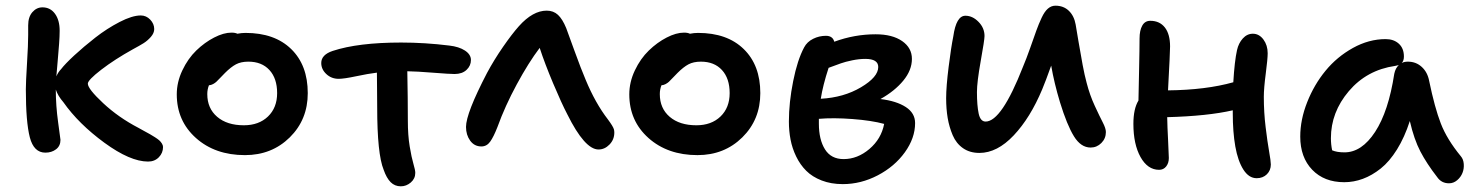

<svg xmlns="http://www.w3.org/2000/svg" viewBox="-20 -592 5234 682"><path d="M141.1 -49.8Q100.1 -49.8 85.9 -104.2Q71.8 -158.7 71.8 -274.9Q71.8 -299.3 75.9 -366.5Q80.1 -433.6 80.1 -467.8V-502Q80.1 -531.7 95 -548.8Q109.9 -565.9 130.9 -565.9Q158.7 -565.9 175.3 -543.2Q191.9 -520.5 191.9 -482.9Q191.9 -463.4 189.9 -436.3Q188 -409.2 184.8 -374Q181.6 -338.9 180.2 -320.8Q187 -336.4 196.8 -346.2Q210.9 -364.7 243.9 -395.3Q276.9 -425.8 318.4 -458.3Q359.9 -490.7 404.8 -513.9Q449.7 -537.1 480 -537.1Q499.5 -537.1 513.7 -522.2Q527.8 -507.3 527.8 -488.8Q527.8 -474.6 515.9 -460.9Q503.9 -447.3 490.2 -438.7Q476.6 -430.2 452.1 -417Q387.7 -381.3 339.8 -344.5Q292 -307.6 292 -294.9Q292 -276.4 346.4 -225.6Q400.9 -174.8 471.2 -138.2Q478.5 -133.8 491.9 -126.7Q505.4 -119.6 512.9 -115.2Q520.5 -110.8 530.5 -104.5Q540.5 -98.1 545.9 -93.3Q551.3 -88.4 555.2 -82Q559.1 -75.7 559.1 -69.8Q559.1 -48.8 544.2 -33.4Q529.3 -18.1 505.9 -18.1Q442.4 -18.1 350.8 -85Q259.3 -151.9 205.1 -229Q185.5 -251.5 178.2 -273.9Q178.2 -216.8 186.5 -157.2Q194.8 -97.7 194.8 -95.2Q194.8 -73.7 179.2 -61.8Q163.6 -49.8 141.1 -49.8Z M850.1 -41Q744.1 -41 676 -101.8Q607.9 -162.6 607.9 -256.8Q607.9 -300.3 627.7 -342Q647.5 -383.8 677.2 -412.6Q707 -441.4 740.7 -458.7Q774.4 -476.1 802.2 -476.1Q815.4 -476.1 823.2 -472.2Q837.9 -475.1 852.1 -475.1Q955.6 -475.1 1014.4 -417.7Q1073.2 -360.4 1073.2 -261.2Q1073.2 -167 1009.3 -104Q945.3 -41 850.1 -41ZM716.3 -257.8Q716.3 -207 751.5 -177Q786.6 -147 846.2 -147Q899.4 -147 931.9 -178.2Q964.4 -209.5 964.4 -261.2Q964.4 -313.5 937 -343.3Q909.7 -373 862.3 -373Q835.9 -373 818.1 -363.5Q800.3 -354 779.3 -333Q772.5 -326.2 762.7 -315.9Q752.9 -305.7 748.5 -301.5Q744.1 -297.4 737.1 -293.5Q730 -289.6 722.2 -289.1Q716.3 -274.4 716.3 -257.8Z M1403.8 69.8Q1382.3 69.8 1367.7 55.2Q1353 40.5 1342.8 11.2Q1319.8 -44.9 1319.8 -210.9Q1319.8 -238.3 1319.3 -279.3Q1318.8 -320.3 1318.8 -334Q1287.1 -330.1 1244.4 -321Q1201.7 -312 1183.1 -312Q1157.2 -312 1139.2 -328.9Q1121.1 -345.7 1121.1 -368.2Q1121.1 -397.5 1161.6 -411.1Q1252 -440.9 1404.8 -440.9Q1489.3 -440.9 1575.7 -430.2Q1610.4 -426.3 1631.6 -412.4Q1652.8 -398.4 1652.8 -378.9Q1652.8 -358.4 1637.2 -343.8Q1621.6 -329.1 1594.7 -329.1Q1577.1 -329.1 1519 -333.7Q1460.9 -338.4 1426.8 -338.9Q1428.7 -241.2 1428.7 -164.1Q1428.7 -111.3 1435.3 -71.8Q1441.9 -32.2 1448.5 -10Q1455.1 12.2 1455.1 22Q1455.1 42.5 1439.2 56.2Q1423.3 69.8 1403.8 69.8Z M1689.9 -71.8Q1665 -71.8 1650.1 -92.3Q1635.3 -112.8 1635.3 -141.1Q1635.3 -189.5 1710 -333Q1734.9 -379.4 1766.8 -425.5Q1798.8 -471.7 1823.2 -499Q1872.6 -554.2 1921.9 -554.2Q1945.8 -554.2 1961.9 -539.3Q1978 -524.4 1991.2 -492.2Q1994.1 -484.4 2019.3 -415Q2044.4 -345.7 2060.1 -309.1Q2094.7 -225.6 2139.2 -168Q2157.7 -143.1 2160.6 -132.8Q2162.1 -127.4 2162.1 -121.1Q2162.1 -96.2 2145 -78.6Q2127.9 -61 2106 -61Q2057.1 -61 1995.1 -186Q1974.6 -225.1 1944.8 -295.9Q1915 -366.7 1897 -421.9Q1857.4 -369.6 1815.7 -292.5Q1773.9 -215.3 1747.1 -141.1Q1733.4 -106 1721.2 -88.9Q1709 -71.8 1689.9 -71.8Z M2457.5 -41Q2351.6 -41 2283.4 -101.8Q2215.3 -162.6 2215.3 -256.8Q2215.3 -300.3 2235.1 -342Q2254.9 -383.8 2284.7 -412.6Q2314.5 -441.4 2348.1 -458.7Q2381.8 -476.1 2409.7 -476.1Q2422.9 -476.1 2430.7 -472.2Q2445.3 -475.1 2459.5 -475.1Q2563 -475.1 2621.8 -417.7Q2680.7 -360.4 2680.7 -261.2Q2680.7 -167 2616.7 -104Q2552.7 -41 2457.5 -41ZM2323.7 -257.8Q2323.7 -207 2358.9 -177Q2394 -147 2453.6 -147Q2506.8 -147 2539.3 -178.2Q2571.8 -209.5 2571.8 -261.2Q2571.8 -313.5 2544.4 -343.3Q2517.1 -373 2469.7 -373Q2443.4 -373 2425.5 -363.5Q2407.7 -354 2386.7 -333Q2379.9 -326.2 2370.1 -315.9Q2360.4 -305.7 2356 -301.5Q2351.6 -297.4 2344.5 -293.5Q2337.4 -289.6 2329.6 -289.1Q2323.7 -274.4 2323.7 -257.8Z M2973.6 62Q2932.1 62 2898.7 49.1Q2865.2 36.1 2843.8 14.6Q2822.3 -6.8 2808.1 -36.1Q2793.9 -65.4 2788.1 -96.2Q2782.2 -127 2782.2 -160.2Q2782.2 -228 2797.4 -303.7Q2812.5 -379.4 2836.4 -423.8Q2846.7 -443.4 2868.2 -454.1Q2889.6 -464.8 2913.6 -464.8Q2938 -464.8 2943.4 -443.8Q3015.1 -470.2 3090.3 -470.2Q3149.9 -470.2 3184.6 -446Q3219.2 -421.9 3219.2 -382.8Q3219.2 -342.8 3188.7 -305.7Q3158.2 -268.6 3107.4 -240.2Q3164.1 -233.4 3197.3 -211.9Q3230.5 -190.4 3230.5 -154.8Q3230.5 -101.6 3194.1 -51Q3157.7 -0.5 3097.9 30.8Q3038.1 62 2973.6 62ZM3053.7 -382.8Q3031.7 -382.8 3007.1 -377.7Q2982.4 -372.6 2966.6 -366.9Q2950.7 -361.3 2923.3 -351.1Q2902.8 -288.6 2895.5 -241.2Q2977.1 -245.6 3038.3 -282Q3099.6 -318.4 3099.6 -354Q3099.6 -382.8 3053.7 -382.8ZM2888.7 -152.8Q2888.7 -96.2 2910.4 -61.5Q2932.1 -26.9 2976.6 -26.9Q3025.9 -26.9 3068.1 -62.7Q3110.4 -98.6 3120.6 -151.9Q3075.7 -164.1 3007.8 -169.2Q2939.9 -174.3 2888.7 -169.9Z M3459 -48.8Q3424.8 -48.8 3400.6 -65.7Q3376.5 -82.5 3364 -111.8Q3351.6 -141.1 3346.2 -173.1Q3340.8 -205.1 3340.8 -243.2Q3340.8 -284.2 3349.6 -354.2Q3358.4 -424.3 3366.2 -462.9Q3376.5 -536.1 3409.2 -536.1Q3434.6 -536.1 3455.8 -514.4Q3477.1 -492.7 3477.1 -463.9Q3477.1 -450.2 3463.6 -375.2Q3450.2 -300.3 3450.2 -265.1Q3450.2 -217.3 3456.3 -188.7Q3462.4 -160.2 3481 -160.2Q3537.6 -160.2 3613.8 -355Q3626 -383.8 3639.4 -421.9Q3652.8 -460 3661.1 -483.2Q3669.4 -506.3 3679.9 -528.8Q3690.4 -551.3 3702.4 -561.5Q3714.4 -571.8 3729 -571.8Q3757.8 -571.8 3776.6 -553.7Q3795.4 -535.6 3800.8 -504.9Q3802.7 -493.2 3810.8 -445.3Q3818.8 -397.5 3825.7 -361.1Q3832.5 -324.7 3839.8 -297.9Q3851.1 -253.9 3868.7 -216.1Q3886.2 -178.2 3897.2 -157Q3908.2 -135.7 3908.2 -123Q3908.2 -100.1 3892.1 -84Q3876 -67.9 3854 -67.9Q3819.3 -67.9 3794.7 -107.9Q3770 -147.9 3745.1 -229Q3724.6 -296.9 3713.9 -358.9Q3693.8 -302.7 3682.1 -274.9Q3639.6 -173.3 3580.8 -111.1Q3522 -48.8 3459 -48.8Z M4097.2 11.2Q4056.6 11.2 4031.2 -34.2Q4005.9 -79.6 4005.9 -151.9Q4005.9 -205.6 4023.9 -234.9Q4024.4 -263.7 4026.1 -342Q4027.8 -420.4 4027.8 -455.1Q4027.8 -483.9 4037.4 -501Q4046.9 -518.1 4065.9 -518.1Q4099.1 -518.1 4117.7 -494.4Q4136.2 -470.7 4136.2 -426.8Q4136.2 -406.2 4128.9 -271Q4263.7 -272.5 4360.8 -299.8Q4365.2 -374.5 4374 -414.1Q4379.4 -438.5 4394.5 -455.3Q4409.7 -472.2 4430.2 -472.2Q4452.6 -472.2 4467.8 -451.7Q4482.9 -431.2 4482.9 -402.8Q4482.9 -383.3 4476.1 -330.8Q4469.2 -278.3 4469.2 -248Q4469.2 -192.9 4475.6 -140.6Q4481.9 -88.4 4488 -54Q4494.1 -19.5 4494.1 -7.8Q4494.1 13.2 4480 27.1Q4465.8 41 4443.8 41Q4416 41 4396.5 10.3Q4377 -20.5 4367.9 -71.8Q4358.9 -123 4358.9 -189.9V-200.2Q4270 -179.7 4126 -175.8Q4126.5 -142.6 4129.2 -92.8Q4131.8 -43 4131.8 -30.8Q4131.8 -12.7 4122.3 -0.7Q4112.8 11.2 4097.2 11.2Z M4754.9 55.2Q4683.6 55.2 4641.1 11Q4598.6 -33.2 4598.6 -106.9Q4598.6 -167 4623.3 -229.2Q4647.9 -291.5 4688.5 -340.8Q4729 -390.1 4785.6 -421.6Q4842.3 -453.1 4901.9 -453.1Q4930.7 -453.1 4948.7 -436.8Q4966.8 -420.4 4966.8 -391.1Q4966.8 -376 4959 -368.2Q4967.8 -373 4981 -373Q5009.8 -373 5030.3 -354.2Q5050.8 -335.4 5056.6 -304.2Q5076.2 -209.5 5097.9 -153.3Q5119.6 -97.2 5168.9 -37.1Q5178.2 -26.4 5179.4 -9.5Q5180.7 7.3 5174.8 22.2Q5168.9 37.1 5156 48.1Q5143.1 59.1 5127 59.1Q5100.1 59.1 5085 37.1Q5047.9 -10.7 5025.4 -53.7Q5002.9 -96.7 4987.8 -162.1Q4969.2 -104.5 4942.4 -61.3Q4915.5 -18.1 4884.5 6.6Q4853.5 31.2 4821 43.2Q4788.6 55.2 4754.9 55.2ZM4707.5 -101.1Q4707.5 -79.1 4711.9 -58.1Q4728.5 -50.8 4755.9 -50.8Q4816.9 -50.8 4864.5 -123.5Q4912.1 -196.3 4932.6 -330.1Q4937 -350.6 4948.7 -360.8Q4937 -357.9 4935.5 -357.9Q4835 -343.3 4771.2 -268.3Q4707.5 -193.4 4707.5 -101.1Z"/></svg>

Font: Shantell Sans Irregular Bouncy
Style: Regular
Weight: 500
Designer: Stephen Nixon, Anya Danilova, Shantell Martin
Foundry: Arrow Type
Version: Version 1.006;[9816181b4]